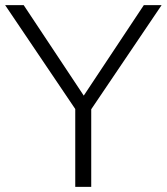

<svg xmlns="http://www.w3.org/2000/svg" viewBox="-25 -725 647 745"><path d="M0 0ZM267 0V-302L-5 -705H67L300 -354L533 -705H602L329 -301V0Z"/></svg>

Font: Winston Light
Style: Regular
Weight: 300
Designer: Original fonts by Vernon Adams / Changes by Cristiano Sobral
Foundry: Original fonts by Vernon Adams / Changes by Cristiano Sobral
Version: Version 2.503;July 17, 2020;FontCreator 13.0.0.2655 64-bit